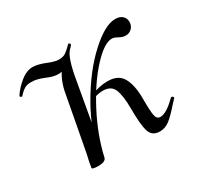

<svg xmlns="http://www.w3.org/2000/svg" viewBox="-99 -522 676 652"><g transform="rotate(-30 239.0 -196.0)"><path d="M415 -396Q433 -396 443 -387Q453 -378 453 -363Q453 -349 443.5 -339Q434 -329 419 -329Q407 -329 393 -337Q381 -344 372 -344Q342 -344 295.5 -293.5Q249 -243 208 -164.5Q167 -86 149 -7L135 -8Q151 -105 202.5 -195Q254 -285 314.5 -340.5Q375 -396 415 -396ZM93 2 97 -21Q103 -45 108 -74L143 -261Q159 -355 242 -395Q241 -393 231 -383Q221 -373 212.5 -347Q204 -321 197 -279L149 -7Q146 8 117 8Q93 8 93 2ZM310 -107Q310 -155 300 -180.5Q290 -206 257 -206Q243 -206 222 -200L221 -212Q256 -226 287 -226Q330 -226 346 -196Q362 -166 362 -116Q362 -65 365.5 -48Q369 -31 383 -31Q407 -31 446 -70Q447 -71 449 -71Q453 -71 455 -67.5Q457 -64 454 -62L440 -47Q413 -16 395.5 -2.5Q378 11 357 11Q327 11 318.5 -15.5Q310 -42 310 -107ZM10 -326Q7 -326 4.5 -328.5Q2 -331 4 -333Q18 -355 42.5 -375Q67 -395 91 -395Q110 -395 140 -383Q166 -372 182 -372Q199 -372 209 -379Q219 -386 235 -402Q235 -403 237 -403Q239 -403 241 -400Q243 -397 242 -395Q206 -357 190 -343.5Q174 -330 157 -330Q136 -330 112 -341Q97 -347 86 -350Q75 -353 60 -353Q45 -353 35.5 -347.5Q26 -342 19.5 -335Q13 -328 11 -326Z"/></g></svg>

Font: Cormorant Infant
Style: Italic
Weight: 400
Italic angle: -10°
Designer: Christian Thalmann (Catharsis Fonts)
Foundry: Catharsis Fonts
Version: Version 4.000